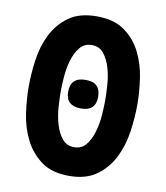

<svg xmlns="http://www.w3.org/2000/svg" viewBox="-84 -810 767 889"><g transform="rotate(10 300.0 -365.0)"><path d="M300 -125Q336 -125 356.5 -151Q377 -177 388 -214.5Q399 -252 402 -293Q405 -334 405 -365Q405 -396 402 -437.5Q399 -479 388 -516Q377 -553 356.5 -579Q336 -605 300 -605Q265 -605 244 -579Q223 -553 212 -515.5Q201 -478 198 -437Q195 -396 195 -365Q195 -334 198 -293Q201 -252 212 -214.5Q223 -177 244 -151Q265 -125 300 -125ZM300 10Q219 10 169.5 -26.5Q120 -63 92 -118.5Q64 -174 54.5 -240Q45 -306 45 -365Q45 -424 54 -490Q63 -556 90.5 -611.5Q118 -667 168 -703.5Q218 -740 300 -740Q381 -740 431 -704Q481 -668 508.5 -613Q536 -558 545.5 -493Q555 -428 555 -371Q555 -310 545.5 -243Q536 -176 508 -119.5Q480 -63 430 -26.5Q380 10 300 10ZM302 -307H298Q265 -307 247 -323.5Q229 -340 229 -373Q229 -407 246.5 -424Q264 -441 298 -441H302Q336 -441 353 -424Q370 -407 370 -373Q370 -340 352.5 -323.5Q335 -307 302 -307Z"/></g></svg>

Font: Maple Mono ExtraBold
Style: Regular
Weight: 800
Monospace: yes
Designer: subframe7536
Version: Version 7.000